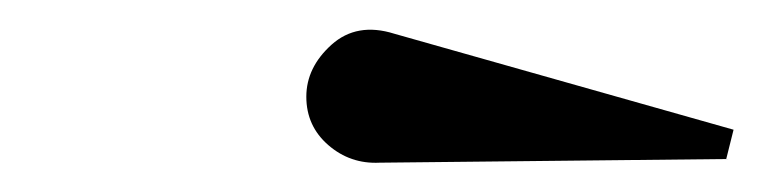

<svg xmlns="http://www.w3.org/2000/svg" viewBox="-20 -821 520 131"><path d="M239 -710Q219 -709 204 -722Q189 -735 189 -755Q189 -775 206.2 -790.5Q223.5 -806 249 -798L480.5 -732.5L475.5 -712.5Z"/></svg>

Font: Bodoni* 11pt Medium
Style: Italic
Weight: 500
Italic angle: -13°
Version: Version 2.3